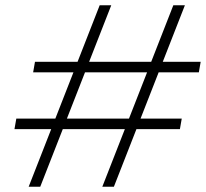

<svg xmlns="http://www.w3.org/2000/svg" viewBox="-20 -710 783 730"><path d="M369 0 639 -690H683L413 0ZM89 0 359 -690H403L133 0ZM35 -219 42 -259H671L664 -219ZM106 -435 113 -475H743L736 -435Z"/></svg>

Font: DM Sans 36pt ExtraLight
Style: Italic
Weight: 250
Italic angle: -10°
Designer: Colophon Foundry, Jonny Pinhorn
Foundry: Colophon Foundry
Version: Version 4.004;gftools[0.9.30]